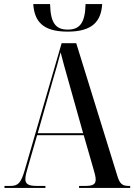

<svg xmlns="http://www.w3.org/2000/svg" viewBox="-20 -927 662 947"><path d="M314 -771C437 -771 479 -823 484 -907H402C400 -812 372 -781 314 -781C256 -781 229 -812 227 -907H144C150 -822 190 -771 314 -771ZM2 0H204V-10H161C121 -10 105 -19 105 -44C105 -60 112 -85 120 -111L163 -260H393L440 -97C446 -76 452 -56 452 -42C452 -20 441 -10 402 -10H370V0H622V-10H614C583 -10 570 -21 558 -62L356 -714H284L102 -88C84 -26 70 -10 32 -10H2ZM166 -270 242 -537C258 -591 266 -618 279 -669C288 -633 300 -589 322 -512L390 -270Z"/></svg>

Font: Noto Serif Display Condensed Medium
Style: Regular
Weight: 500
Width: 3
Designer: Monotype Design Team
Foundry: Monotype Imaging Inc.
Version: Version 2.009